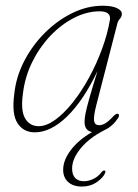

<svg xmlns="http://www.w3.org/2000/svg" viewBox="-20 -466 492 687"><path d="M324.5 -89.5Q314 -48 316.8 -33Q319.5 -18 334.5 -18Q345.5 -18 357.5 -25.2Q369.5 -32.5 386 -50.5Q397 -61.5 403 -58.5Q409 -54.5 402.5 -43.5Q383 -14 355 -1Q300.5 26.5 269.2 64.2Q238 102 238 137Q238 159.5 249.2 171Q260.5 182.5 280 182.5Q296.5 182.5 314 174.2Q331.5 166 343 150.5Q348 144 353 144Q359 144.5 356.5 152.5Q349.5 169.5 326.5 185.5Q303.5 201.5 273 201.5Q241.5 201.5 223.8 185.2Q206 169 206 141.5Q206 107 233.5 70.8Q261 34.5 309.5 6.5Q282.5 1.5 282.5 -30Q282.5 -42.5 286.2 -61.2Q290 -80 300 -115.5Q310 -151 329 -212Q278.5 -106 220 -49.2Q161.5 7.5 104.5 7.5Q64 7.5 42.8 -25Q21.5 -57.5 31 -129.5Q37.5 -191.5 67 -248.2Q96.5 -305 141.5 -349.5Q186.5 -394 239.8 -419.8Q293 -445.5 347.5 -445.5Q380 -445.5 398 -437.2Q416 -429 416 -416Q416 -406.5 409 -398.8Q402 -391 400 -382ZM62 -131Q53.5 -70 70 -42.2Q86.5 -14.5 118 -14.5Q146 -14.5 177.5 -37.2Q209 -60 240.2 -99.2Q271.5 -138.5 298.5 -188Q325.5 -237.5 345.2 -291.2Q365 -345 373.5 -396Q377 -425.5 336.5 -425.5Q290.5 -425.5 244.8 -402Q199 -378.5 160.2 -337.8Q121.5 -297 95.2 -243.8Q69 -190.5 62 -131Z"/></svg>

Font: Fraunces 72pt Soft Thin
Style: Italic
Weight: 100
Italic angle: -16°
Version: Version 1.000;[0bf87f6ff]